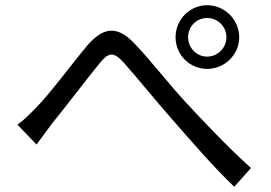

<svg xmlns="http://www.w3.org/2000/svg" viewBox="-20 -734 1040 736"><path d="M47 -256 120 -180C136 -201 159 -233 179 -260C230 -322 313 -432 360 -489C394 -532 414 -540 456 -492C502 -441 579 -345 644 -272C712 -194 802 -90 878 -18L942 -90C852 -171 753 -276 692 -342C629 -410 552 -509 492 -571C426 -638 374 -628 315 -560C256 -490 172 -375 119 -322C92 -294 72 -274 47 -256ZM701 -591C701 -632 733 -665 774 -665C815 -665 848 -632 848 -591C848 -551 815 -517 774 -517C733 -517 701 -551 701 -591ZM653 -591C653 -524 707 -470 774 -470C841 -470 897 -524 897 -591C897 -659 841 -714 774 -714C707 -714 653 -659 653 -591Z"/></svg>

Font: Noto Sans CJK HK
Style: Regular
Weight: 400
Designer: Ryoko NISHIZUKA 西塚涼子 (kana, bopomofo & ideographs); Paul D. Hunt (Latin, Greek & Cyrillic); Sandoll Communications 산돌커뮤니
Foundry: Adobe
Version: Version 2.004;hotconv 1.0.118;makeotfexe 2.5.65603